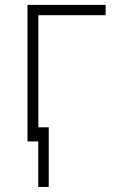

<svg xmlns="http://www.w3.org/2000/svg" viewBox="-20 -565 496 767"><path d="M402 -545.5V-504.3H133.2V0H89.8V-545.5ZM174.7 -56.5V181.8H132.8V-56.5Z"/></svg>

Font: Inter Extra Light BETA
Style: Regular
Weight: 200
Designer: Rasmus Andersson
Foundry: rsms
Version: Version 3.011;git-f93a4a705